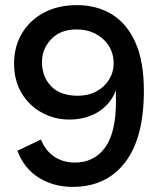

<svg xmlns="http://www.w3.org/2000/svg" viewBox="-20 -720 627 750"><path d="M264 10Q189 10 131.5 -26Q74 -62 48 -131L140 -175Q157 -132 191.5 -108.5Q226 -85 273 -85Q347 -85 390 -143Q433 -201 433 -325Q433 -351 432.5 -369.5Q432 -388 430 -404L444 -429Q441 -370 414 -331Q387 -292 344.5 -272.5Q302 -253 251 -253Q193 -253 143.5 -280Q94 -307 64.5 -356Q35 -405 35 -472Q35 -537 65 -588.5Q95 -640 150.5 -670Q206 -700 281 -700Q358 -700 417 -664Q476 -628 509 -554Q542 -480 542 -365Q542 -181 468.5 -85.5Q395 10 264 10ZM284 -346Q325 -346 356.5 -363Q388 -380 406 -409Q424 -438 424 -472Q424 -510 405.5 -540Q387 -570 354 -587.5Q321 -605 279 -605Q216 -605 180 -567Q144 -529 144 -478Q144 -420 180 -383Q216 -346 284 -346Z"/></svg>

Font: Radio Canada Big
Style: Regular
Weight: 400
Designer: Étienne Aubert Bonn
Foundry: Coppers and Brasses
Version: Version 1.001